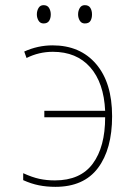

<svg xmlns="http://www.w3.org/2000/svg" viewBox="-20 -714 540 745"><path d="M195 11Q161 11 131 5Q101 -1 70 -15V-42Q105 -26 133 -20Q161 -14 193 -14Q292 -14 340 -79Q388 -144 388 -259H152V-284H388Q383 -393 330 -453Q277 -513 185 -513Q131 -513 83 -489L74 -514Q127 -538 184 -538Q291 -538 353 -465.5Q415 -393 415 -263Q415 -135 360 -62Q305 11 195 11ZM309 -623Q296 -623 289.5 -634Q283 -645 283 -658Q283 -672 289.5 -683Q296 -694 309 -694Q324 -694 330.5 -683.5Q337 -673 337 -658Q337 -643 331 -633Q325 -623 309 -623ZM149 -623Q136 -623 129.5 -634Q123 -645 123 -658Q123 -672 129.5 -683Q136 -694 149 -694Q164 -694 170.5 -683Q177 -672 177 -658Q177 -643 170.5 -633Q164 -623 149 -623Z"/></svg>

Font: Noto Sans Mono ExtraCondensed Thin
Style: Regular
Weight: 100
Width: 2
Designer: Monotype Design Team
Foundry: Monotype Imaging Inc.
Version: Version 2.014; ttfautohint (v1.8.4.7-5d5b)